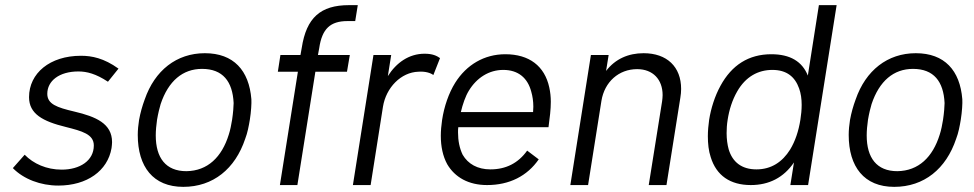

<svg xmlns="http://www.w3.org/2000/svg" viewBox="-20 -720 3788 747"><path d="M207 2C318 2 399 -55 414 -144C415 -152 416 -160 416 -167C416 -239 354 -266 269 -286C201 -302 164 -315 164 -355C164 -405 210 -442 285 -442C318 -442 353 -433 400 -402L441 -453C384 -494 337 -503 295 -503C174 -503 93 -435 93 -342C93 -277 146 -248 236 -226C299 -210 345 -198 345 -154C345 -95 291 -60 220 -60C161 -60 110 -83 76 -118L30 -66C72 -23 138 2 207 2Z M693 7C809 7 895 -63 934 -180C943 -203 948 -230 952 -254C957 -285 959 -318 958 -334C949 -446 889 -513 777 -513C667 -513 582 -446 543 -333C534 -309 526 -281 521 -253C518 -234 516 -214 516 -195C516 -71 576 7 693 7ZM705 -54C625 -54 586 -106 586 -193C586 -212 588 -233 591 -254C595 -278 601 -302 605 -315C635 -405 691 -452 766 -452C847 -452 885 -403 889 -319C889 -308 887 -280 883 -254C880 -236 876 -214 870 -196C843 -109 788 -55 705 -54Z M1332 -638H1362L1372 -700H1338C1227 -700 1172 -651 1154 -534L1149 -506H1071L1061 -441H1139L1069 0H1137L1207 -441H1330L1341 -506H1217L1222 -533C1233 -608 1265 -638 1332 -638Z M1632 -511C1571 -511 1522 -476 1489 -424L1502 -506H1433L1353 0H1422L1470 -305C1482 -379 1540 -439 1608 -441C1635 -443 1656 -436 1666 -428L1692 -494C1679 -503 1663 -511 1632 -511Z M1888 -61C1838 -61 1801 -82 1780 -118C1768 -143 1762 -172 1762 -205C1762 -211 1762 -218 1763 -225H2114C2119 -262 2123 -294 2123 -324C2123 -343 2121 -362 2117 -380C2099 -463 2039 -509 1946 -509C1864 -509 1795 -468 1751 -398C1726 -358 1708 -306 1700 -253C1697 -232 1695 -211 1695 -192C1695 -150 1703 -112 1720 -81C1750 -30 1803 0 1875 0C1962 0 2031 -35 2076 -100L2031 -134C1996 -85 1948 -61 1888 -61ZM1938 -448C1996 -448 2033 -417 2047 -363C2052 -346 2055 -326 2055 -305C2055 -298 2054 -291 2054 -284H1773C1780 -314 1791 -346 1804 -367C1835 -418 1883 -448 1938 -448Z M2484 -513C2425 -513 2374 -491 2338 -444L2348 -506H2279L2199 0H2268L2320 -328C2332 -401 2387 -451 2459 -451C2520 -451 2558 -411 2558 -350C2558 -342 2557 -334 2556 -326L2504 0H2573L2627 -340C2629 -352 2630 -363 2630 -374C2630 -460 2575 -513 2484 -513Z M3166 -700 3123 -426C3101 -481 3054 -509 2981 -509C2893 -509 2827 -467 2783 -386C2761 -346 2746 -298 2739 -254C2736 -233 2734 -211 2734 -190C2734 -161 2737 -133 2745 -109C2767 -37 2821 0 2901 0C2972 0 3029 -29 3069 -88L3055 0H3124L3235 -700ZM3054 -138C3024 -90 2981 -61 2923 -61C2866 -61 2830 -89 2815 -139C2810 -157 2807 -179 2807 -202C2807 -218 2808 -236 2811 -254C2817 -293 2829 -331 2848 -364C2881 -422 2930 -448 2985 -448C3041 -448 3073 -421 3089 -376C3096 -357 3099 -335 3099 -312C3099 -293 3097 -273 3094 -254C3087 -210 3074 -171 3054 -138Z M3459 7C3575 7 3661 -63 3700 -180C3709 -203 3714 -230 3718 -254C3723 -285 3725 -318 3724 -334C3715 -446 3655 -513 3543 -513C3433 -513 3348 -446 3309 -333C3300 -309 3292 -281 3287 -253C3284 -234 3282 -214 3282 -195C3282 -71 3342 7 3459 7ZM3471 -54C3391 -54 3352 -106 3352 -193C3352 -212 3354 -233 3357 -254C3361 -278 3367 -302 3371 -315C3401 -405 3457 -452 3532 -452C3613 -452 3651 -403 3655 -319C3655 -308 3653 -280 3649 -254C3646 -236 3642 -214 3636 -196C3609 -109 3554 -55 3471 -54Z"/></svg>

Font: Arthouse Owned
Style: Italic
Weight: 400
Italic angle: -10°
Designer: Jeremy Tribby
Foundry: Tribby Type
Version: Version 1.000;PS 001.000;hotconv 1.0.88;makeotf.lib2.5.64775